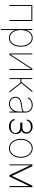

<svg xmlns="http://www.w3.org/2000/svg" viewBox="1869 -2463 799 4577"><g transform="rotate(90 2268.5 -174.5)"><path d="M99.4 0V-545.5H480.1V0H457.4V-522.7H122.2V0Z M673.3 204.5V-545.5H696V-406.2H698.9Q720.9 -474.1 769.4 -514Q817.8 -554 883.5 -554Q948.2 -554 995.2 -516.9Q1042.3 -479.8 1068 -415.8Q1093.8 -351.9 1093.8 -271.3Q1093.8 -191.1 1067.8 -127.1Q1041.9 -63.2 994.7 -25.9Q947.4 11.4 883.5 11.4Q818.5 11.4 769.4 -28.4Q720.2 -68.2 698.9 -136.4H696V204.5ZM696 -271.3Q696 -197.4 718.9 -138.7Q741.8 -79.9 783.9 -45.6Q826 -11.4 883.5 -11.4Q941.1 -11.4 983.1 -45.6Q1025.2 -79.9 1048.1 -138.7Q1071 -197.4 1071 -271.3Q1071 -345.2 1048.3 -403.9Q1025.6 -462.7 983.5 -497Q941.4 -531.2 883.5 -531.2Q825.6 -531.2 783.6 -497Q741.5 -462.7 718.8 -403.9Q696 -345.2 696 -271.3Z M1277 -22.7 1615.1 -545.5H1649.1V0H1626.4V-522.7L1288.4 0H1254.3V-545.5H1277Z M1842.3 0V-545.5H1865.1V-284.1H1931.8L2147.7 -545.5H2177.6L1961.6 -284.1L2186.1 0H2156.2L1951.7 -261.4H1865.1V0Z M2453.1 11.4Q2408.4 11.4 2370.6 -7.1Q2332.7 -25.6 2309.8 -61.1Q2286.9 -96.6 2286.9 -147.7Q2286.9 -184.7 2303.4 -215.4Q2320 -246.1 2364.5 -267.9Q2409.1 -289.8 2492.9 -299.7Q2530.5 -304 2563.9 -309.7Q2597.3 -315.3 2618.3 -326.7Q2639.2 -338.1 2639.2 -359.4V-392Q2639.2 -454.9 2596.9 -493.1Q2554.7 -531.2 2484.4 -531.2Q2426.8 -531.2 2383.9 -505.9Q2340.9 -480.5 2323.9 -434.7L2302.6 -443.2Q2321.7 -494.3 2371.1 -524.1Q2420.5 -554 2484.4 -554Q2567.5 -554 2614.7 -507.6Q2661.9 -461.3 2661.9 -392V0H2639.2V-110.8H2636.4Q2610.8 -55.4 2562.9 -22Q2514.9 11.4 2453.1 11.4ZM2453.1 -11.4Q2505 -11.4 2547.2 -39.2Q2589.5 -67.1 2614.3 -117Q2639.2 -166.9 2639.2 -233V-315.3Q2619 -300.4 2583.6 -292.1Q2548.3 -283.7 2501.4 -278.4Q2428.3 -269.9 2386.4 -252.5Q2344.5 -235.1 2327.1 -208.8Q2309.7 -182.5 2309.7 -147.7Q2309.7 -85.9 2351 -48.7Q2392.4 -11.4 2453.1 -11.4Z M2816.8 -123.6H2849.4Q2853.7 -77.1 2892 -54.3Q2930.4 -31.6 2992.9 -31.2Q3035.2 -31.6 3070.8 -42.1Q3106.5 -52.6 3128 -76.5Q3149.5 -100.5 3149.1 -140.6Q3149.5 -192.8 3112 -224.8Q3074.6 -256.7 3009.9 -257.1H2900.6V-308.2H3009.9Q3074.6 -307.9 3103.3 -337.2Q3132.1 -366.5 3132.1 -410.5Q3132.1 -455.6 3100.1 -483Q3068.2 -510.3 3007.1 -509.9Q2944.2 -510.3 2902.5 -482.8Q2860.8 -455.3 2858 -411.9H2828.1Q2830.3 -450.6 2852.3 -482.6Q2874.3 -514.6 2913.2 -533.6Q2952.1 -552.6 3004.3 -552.6Q3052.6 -552.6 3089 -531.1Q3125.4 -509.6 3145.8 -475.3Q3166.2 -441.1 3166.2 -402Q3166.2 -353.7 3142.8 -326Q3119.3 -298.3 3092.3 -286.9V-281.2Q3120.7 -278.8 3139.2 -259.4Q3157.7 -240.1 3166.9 -211.6Q3176.1 -183.2 3176.1 -153.4Q3176.1 -104.4 3152.5 -67.1Q3128.9 -29.8 3087.9 -8.7Q3046.9 12.4 2994.3 12.8Q2943.9 12.4 2904.1 -6.6Q2864.3 -25.6 2841.1 -56.5Q2817.8 -87.4 2816.8 -123.6Z M3515.3 11.4Q3451 11.4 3399.9 -25.7Q3348.7 -62.9 3319.1 -127Q3289.4 -191.1 3289.4 -271.3Q3289.4 -351.9 3319.1 -415.8Q3348.7 -479.8 3399.9 -516.9Q3451 -554 3515.3 -554Q3579.5 -554 3630.5 -516.7Q3681.5 -479.4 3711.3 -415.5Q3741.1 -351.6 3741.1 -271.3Q3741.1 -191.1 3711.5 -127Q3681.8 -62.9 3630.7 -25.7Q3579.5 11.4 3515.3 11.4ZM3515.3 -11.4Q3573.2 -11.4 3619.1 -45.5Q3665.1 -79.5 3691.8 -138.5Q3718.4 -197.4 3718.4 -271.3Q3718.4 -345.2 3691.6 -403.9Q3664.8 -462.7 3619 -497Q3573.2 -531.2 3515.3 -531.2Q3457.7 -531.2 3411.8 -497Q3365.8 -462.7 3339 -403.9Q3312.1 -345.2 3312.1 -271.3Q3312.1 -197.4 3338.8 -138.5Q3365.4 -79.5 3411.4 -45.5Q3457.4 -11.4 3515.3 -11.4Z M4172.9 -59.7 4405.9 -545.5H4449.9L4441.4 -527.7V0H4415.8V-474.1L4190 0H4154.5L3921.5 -496.8V0H3898.8V-545.5H3941.4Z"/></g></svg>

Font: Inter UI Thin
Style: Regular
Weight: 100
Designer: Rasmus Andersson
Foundry: rsms
Version: 3.2;8d6f07862